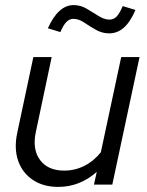

<svg xmlns="http://www.w3.org/2000/svg" viewBox="-20 -725 578 754"><path d="M209 9Q150 9 109 -18.5Q68 -46 51.5 -93Q35 -140 47 -200L111 -501H183L121 -208Q106 -139 137 -97Q168 -55 232 -55Q274 -55 311 -73.5Q348 -92 376 -127L456 -501H528L421 0H349L360 -50Q293 9 209 9ZM217 -599 168 -614Q209 -705 269 -705Q297 -705 321 -690.5Q345 -676 367.5 -662Q390 -648 410 -648Q426 -648 437.5 -659.5Q449 -671 462 -701L512 -686Q492 -639 466.5 -616.5Q441 -594 409 -594Q381 -594 356.5 -608Q332 -622 310.5 -636.5Q289 -651 268 -651Q253 -651 241 -639Q229 -627 217 -599Z"/></svg>

Font: Red Hat Display
Style: Italic
Weight: 300
Italic angle: -12°
Designer: Pentagram, MCKL
Foundry: Pentagram, MCKL
Version: Version 1.023